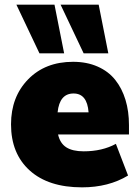

<svg xmlns="http://www.w3.org/2000/svg" viewBox="-20 -785 595 817"><path d="M335.9 -558.1 237.8 -765.1H399.9L440.9 -558.1ZM147.9 -558.1 49.8 -765.1H211.9L252.9 -558.1ZM329.1 12.2Q186 12.2 106.4 -59.6Q26.9 -131.3 26.9 -255.9Q26.9 -372.6 99.6 -447.3Q172.4 -522 291 -522Q349.6 -522 395.5 -501.7Q441.4 -481.4 470.2 -445.3Q499 -409.2 513.9 -360.4Q528.8 -311.5 528.8 -252.9V-212.9H227.1Q235.4 -175.3 262 -158.2Q288.6 -141.1 335.9 -141.1Q415 -141.1 473.1 -172.9L524.9 -38.1Q441.9 12.2 329.1 12.2ZM293 -387.2Q233.4 -387.2 225.1 -307.1H356.9Q351.1 -387.2 293 -387.2Z"/></svg>

Font: Mulish ExtraBlack
Style: Regular
Weight: 1000
Designer: Vernon Adams
Foundry: Vernon Adams
Version: Version 3.603; ttfautohint (v1.8.3)